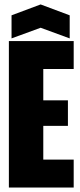

<svg xmlns="http://www.w3.org/2000/svg" viewBox="-20 -845 362 865"><path d="M20 0V-660H175V0ZM130 0V-126H312V0ZM130 -278V-393H286V-278ZM130 -534V-660H312V-534ZM32 -672V-776L163 -825L294 -776V-672L163 -720Z"/></svg>

Font: Bricolage Grotesque 96pt ExtraBold Condensed
Style: Regular
Weight: 800
Width: 3
Version: Version 1.001;gftools[0.9.33.dev8+g029e19f]